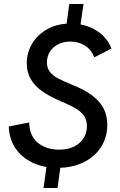

<svg xmlns="http://www.w3.org/2000/svg" viewBox="-20 -828 600 961"><path d="M198 113 215 -11H285L268 113ZM310 -685 327 -808H398L380 -685ZM268 12Q197 12 142.5 -14Q88 -40 57 -86.5Q26 -133 24 -195L126 -215Q128 -146 170.5 -112.5Q213 -79 275 -79Q320 -79 351 -94.5Q382 -110 398.5 -136.5Q415 -163 415 -196Q415 -229 399 -250.5Q383 -272 354.5 -288Q326 -304 287 -320Q228 -345 189.5 -372.5Q151 -400 132.5 -434.5Q114 -469 114 -511Q114 -565 141 -610Q168 -655 217.5 -682.5Q267 -710 333 -710Q404 -710 459 -677.5Q514 -645 538 -585L452 -541Q436 -581 404 -600.5Q372 -620 333 -620Q298 -620 271.5 -606.5Q245 -593 230 -569.5Q215 -546 215 -516Q215 -488 229 -469Q243 -450 271.5 -435Q300 -420 343 -403Q401 -380 439.5 -351.5Q478 -323 497.5 -287Q517 -251 517 -203Q517 -140 485 -91Q453 -42 397 -15Q341 12 268 12Z"/></svg>

Font: Hanken Grotesk Medium
Style: Italic
Weight: 500
Italic angle: -8°
Designer: Alfredo Marco Pradil
Foundry: Hanken Design Co.
Version: Version 3.013